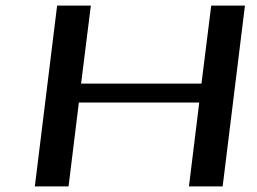

<svg xmlns="http://www.w3.org/2000/svg" viewBox="-20 -669 924 689"><path d="M779 0 859 -649H738L703 -369H271L306 -649H185L105 0H226L263 -301H695L658 0Z"/></svg>

Font: Gamestation Extended
Style: Italic
Weight: 400
Width: 7
Designer: Jonas Hecksher
Foundry: Jonas Hecksher, Playtypeª, e-types AS
Version: Version 1.003